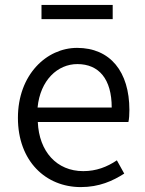

<svg xmlns="http://www.w3.org/2000/svg" viewBox="-20 -749 589 782"><path d="M309 13C384 13 439 -12 486 -42L456 -96C416 -69 372 -52 319 -52C211 -52 139 -132 134 -252H503C506 -265 507 -283 507 -301C507 -457 429 -554 294 -554C170 -554 53 -445 53 -269C53 -92 167 13 309 13ZM133 -311C144 -423 215 -488 295 -488C383 -488 435 -427 435 -311ZM149 -671H439V-729H149Z"/></svg>

Font: Noto Sans CJK JP DemiLight
Style: Regular
Weight: 350
Designer: Ryoko NISHIZUKA (kana & ideographs); Paul D. Hunt (Latin, Greek & Cyrillic); Wenlong ZHANG (bopomofo); Sandoll Communica
Foundry: Adobe Systems Incorporated
Version: Version 1.004;PS 1.004;hotconv 1.0.82;makeotf.lib2.5.63406